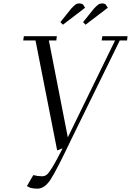

<svg xmlns="http://www.w3.org/2000/svg" viewBox="-20 -916 774 1135"><path d="M117.2 -676.8 121.1 -702.1H315.9L313 -676.8H269L380.9 -104L660.2 -676.8H581.1L585 -702.1H733.9L731 -676.8H688L404.8 -99.1Q314.9 89.8 279.5 144.5Q244.1 199.2 201.2 199.2Q176.8 199.2 158.2 193.8L139.2 184.1L176.8 119.1Q203.6 126 228 126Q244.1 126 255.9 117.2Q267.6 108.4 289.6 73Q311.5 37.6 350.1 -39.1L317.9 -26.9L189.9 -676.8ZM336.9 -785.2 399.9 -863.8Q418 -883.3 427 -889.6Q436 -896 449.2 -896Q454.6 -896 460.2 -894.3Q465.8 -892.6 468.8 -890.6L471.2 -889.2L482.9 -870.1L352.1 -770ZM471.2 -785.2 534.2 -863.8Q551.8 -882.8 561.5 -889.4Q571.3 -896 585 -896Q590.3 -896 595.5 -894.3Q600.6 -892.6 602.5 -890.6L605 -889.2L617.2 -870.1L485.8 -770Z"/></svg>

Font: Dehuti Alt
Style: Italic
Weight: 400
Version: Version 1.2